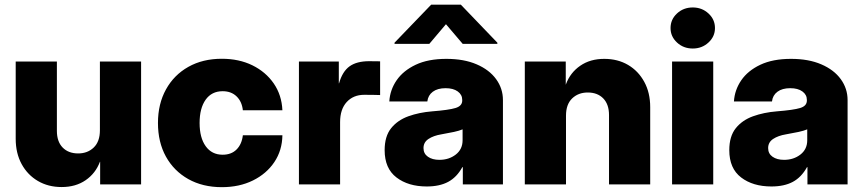

<svg xmlns="http://www.w3.org/2000/svg" viewBox="-20 -774 3624 806"><path d="M399.4 -227.1V-515.6H572.3V0H400.4V-94.7H399.4Q381.3 -46.4 339.6 -17.6Q297.9 11.2 238.8 11.2Q182.6 11.2 139.2 -14.2Q95.7 -39.6 70.8 -85.2Q45.9 -130.9 45.9 -191.4V-515.6H218.8V-224.6Q218.8 -179.7 242.9 -154.8Q267.1 -129.9 308.1 -129.9Q347.7 -129.9 373.5 -154.8Q399.4 -179.7 399.4 -227.1Z M911.1 11.7Q831.1 11.7 770.5 -22.2Q710 -56.2 676.5 -116.7Q643.1 -177.2 643.1 -257.8Q643.1 -337.9 676.8 -398.7Q710.4 -459.5 770.8 -493.4Q831.1 -527.3 911.1 -527.3Q983.4 -527.3 1039.6 -499.8Q1095.7 -472.2 1129.2 -423.6Q1162.6 -375 1165.5 -311H999.5Q995.6 -347.7 973.1 -369.4Q950.7 -391.1 914.6 -391.1Q868.7 -391.1 843.3 -355.5Q817.9 -319.8 817.9 -257.8Q817.9 -195.8 843.5 -160.2Q869.1 -124.5 914.6 -124.5Q951.2 -124.5 973.1 -146.5Q995.1 -168.5 999.5 -206.1H1165.5Q1164.6 -142.6 1131.6 -93.5Q1098.6 -44.4 1041.7 -16.4Q984.9 11.7 911.1 11.7Z M1234.9 0V-515.6H1402.3V-424.3H1403.3Q1417.5 -474.1 1447.5 -495.6Q1477.5 -517.1 1529.8 -517.1Q1543 -517.1 1554.2 -516.8Q1565.4 -516.6 1575.7 -516.6V-375Q1566.9 -375.5 1546.9 -375.7Q1526.9 -376 1508.8 -376Q1463.4 -376 1435.5 -345.7Q1407.7 -315.4 1407.7 -261.2V0Z M1771.5 8.8Q1693.8 8.8 1644.3 -29.1Q1594.7 -66.9 1594.7 -143.6Q1594.7 -201.7 1621.8 -235.6Q1648.9 -269.5 1694.3 -285.9Q1739.7 -302.2 1794.4 -306.6Q1863.8 -312 1892.1 -320.6Q1920.4 -329.1 1920.4 -352.1V-354.5Q1920.4 -376.5 1901.6 -390.1Q1882.8 -403.8 1850.6 -403.8Q1816.9 -403.8 1796.9 -388.9Q1776.9 -374 1773.9 -348.1H1614.3Q1617.2 -396.5 1645 -437Q1672.9 -477.5 1725.1 -502.2Q1777.3 -526.9 1854 -526.9Q1927.7 -526.9 1981 -503.9Q2034.2 -481 2062.7 -441.7Q2091.3 -402.3 2091.3 -354V0H1922.9V-72.3H1920.9Q1897.5 -29.8 1861.3 -10.5Q1825.2 8.8 1771.5 8.8ZM1824.7 -103Q1864.7 -103 1893.3 -125.2Q1921.9 -147.5 1921.9 -185.1V-231Q1908.2 -225.1 1885.7 -220.2Q1863.3 -215.3 1832.5 -210Q1799.8 -204.6 1778.8 -190.7Q1757.8 -176.8 1757.8 -152.3Q1757.8 -128.9 1776.4 -116Q1794.9 -103 1824.7 -103ZM1922.4 -589.8 1852.1 -672.4 1782.2 -589.8H1636.2V-594.7L1790 -754.4H1914.6L2067.9 -594.7V-589.8Z M2356 -288.6V0H2183.1V-515.6H2355V-418L2356 -420.9Q2374 -469.2 2415.8 -498Q2457.5 -526.9 2516.6 -526.9Q2573.2 -526.9 2616.5 -501.5Q2659.7 -476.1 2684.6 -430.4Q2709.5 -384.8 2709.5 -324.2V0H2536.6V-291Q2536.6 -335.9 2512.5 -360.8Q2488.3 -385.7 2447.3 -385.7Q2407.7 -385.7 2381.8 -360.8Q2356 -335.9 2356 -288.6Z M2801.3 0V-515.6H2974.1V0ZM2888.2 -570.3Q2849.1 -570.3 2822 -595.5Q2794.9 -620.6 2794.9 -656.2Q2794.9 -692.4 2822 -717.5Q2849.1 -742.7 2888.2 -742.7Q2926.8 -742.7 2954.1 -717.5Q2981.4 -692.4 2981.4 -656.2Q2981.4 -620.6 2954.1 -595.5Q2926.8 -570.3 2888.2 -570.3Z M3218.3 8.8Q3140.6 8.8 3091.1 -29.1Q3041.5 -66.9 3041.5 -143.6Q3041.5 -201.7 3068.6 -235.6Q3095.7 -269.5 3141.1 -285.9Q3186.5 -302.2 3241.2 -306.6Q3310.5 -312 3338.9 -320.6Q3367.2 -329.1 3367.2 -352.1V-354.5Q3367.2 -376.5 3348.4 -390.1Q3329.6 -403.8 3297.4 -403.8Q3263.7 -403.8 3243.7 -388.9Q3223.6 -374 3220.7 -348.1H3061Q3064 -396.5 3091.8 -437Q3119.6 -477.5 3171.9 -502.2Q3224.1 -526.9 3300.8 -526.9Q3374.5 -526.9 3427.7 -503.9Q3481 -481 3509.5 -441.7Q3538.1 -402.3 3538.1 -354V0H3369.6V-72.3H3367.7Q3344.2 -29.8 3308.1 -10.5Q3272 8.8 3218.3 8.8ZM3271.5 -103Q3311.5 -103 3340.1 -125.2Q3368.7 -147.5 3368.7 -185.1V-231Q3355 -225.1 3332.5 -220.2Q3310.1 -215.3 3279.3 -210Q3246.6 -204.6 3225.6 -190.7Q3204.6 -176.8 3204.6 -152.3Q3204.6 -128.9 3223.1 -116Q3241.7 -103 3271.5 -103Z"/></svg>

Font: Inter Display Extra Bold
Style: Regular
Weight: 800
Designer: Rasmus Andersson
Foundry: rsms
Version: Version 4.000;git-4fc901f